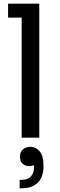

<svg xmlns="http://www.w3.org/2000/svg" viewBox="-20 -750 326 1046"><path d="M98 0V-730H194V0ZM24 -654V-730H194V-654ZM145 50Q176 50 196.5 75Q217 100 217 150V156Q217 215 185.5 245.5Q154 275.9 94 275.9H87V230H96Q132 230 149 210.5Q166 191 165 162L164 130H184Q179 140 167 147.5Q155 155 139 155Q119 155 104 143Q89 131 89 104Q89 76 105.5 63Q122 50 145 50Z"/></svg>

Font: SVN-Sora Variable
Style: Regular
Weight: 400
Designer: Jonathan Barnbrook, Julián Moncada
Foundry: Barnbrook Fonts
Version: Version 2.000 - Viet hoa boi STYLEno.1 Fonts